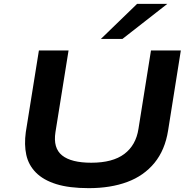

<svg xmlns="http://www.w3.org/2000/svg" viewBox="-20 -967 995 997"><path d="M441 10Q339 10 272 -11Q205 -32 166.5 -71Q128 -110 116.5 -163Q105 -216 114 -281L182 -705H336L268 -281Q255 -198 302.5 -160Q350 -122 454 -122Q565 -122 625.5 -167.5Q686 -213 699 -298L764 -705H919L853 -290Q837 -188 782 -121Q727 -54 640.5 -22Q554 10 441 10ZM504 -765 692 -947H849L616 -765Z"/></svg>

Font: Nunito Sans 7pt Expanded
Style: Bold Italic
Weight: 700
Width: 7
Italic angle: -9°
Designer: Vernon Adams
Foundry: Vernon Adams
Version: Version 3.101;gftools[0.9.27]